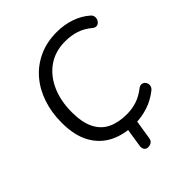

<svg xmlns="http://www.w3.org/2000/svg" viewBox="-240 -852 1153 1153"><g transform="rotate(-45 336.5 -275.0)"><path d="M341.4 164Q324.9 164 316.4 152.6Q308 141.1 310.8 120.7L335.2 -35.6H410L384.1 128Q381.7 146.5 370.3 155.2Q358.9 164 341.4 164ZM382.4 8.9Q292.1 8.9 223.3 -25.5Q154.5 -59.9 115.9 -129.9Q77.4 -199.8 77.4 -307.3Q77.4 -393.9 102.3 -467.9Q127.3 -541.9 174.5 -596.9Q221.7 -651.9 289.2 -682.9Q356.8 -713.9 441.5 -713.9Q504.2 -713.9 558.8 -695.2Q613.4 -676.5 653.4 -641.7Q665 -632.4 668 -620.2Q670.9 -608 666.9 -596.8Q663 -585.7 654.7 -577.9Q646.3 -570.2 635.1 -569.6Q623.9 -568.9 612.2 -577.8Q573.2 -610.7 530.9 -624.7Q488.6 -638.6 438 -638.6Q353 -638.6 291.8 -595.8Q230.7 -553 197.9 -478.5Q165.1 -404 165.1 -308.7Q165.1 -222.5 191.9 -168.8Q218.6 -115.2 268.9 -90.8Q319.3 -66.4 389.6 -66.4Q435.6 -66.4 475.7 -79.6Q515.8 -92.8 555.5 -123.9Q568.7 -133.3 580.1 -132.4Q591.6 -131.4 599.7 -124Q607.7 -116.5 610.7 -105.5Q613.7 -94.6 609.8 -82.9Q606 -71.1 593.8 -62.3Q547.7 -25.9 494 -8.5Q440.3 8.9 382.4 8.9Z"/></g></svg>

Font: Nunito ExtraLight
Style: Italic
Weight: 200
Italic angle: -9°
Designer: Vernon Adams
Foundry: Vernon Adams
Version: Version 3.602